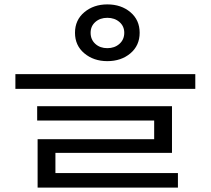

<svg xmlns="http://www.w3.org/2000/svg" viewBox="-20 -697 960 873"><path d="M468 -677Q531 -677 573 -641.5Q615 -606 615 -548Q615 -490 573 -454.5Q531 -419 468 -419Q406 -419 363.5 -454.5Q321 -490 321 -548Q321 -606 363.5 -641.5Q406 -677 468 -677ZM468 -616Q435 -616 413.5 -597Q392 -578 392 -548Q392 -517 413.5 -497.5Q435 -478 468 -478Q501 -478 523 -497.5Q545 -517 545 -548Q545 -578 523 -597Q501 -616 468 -616ZM50 -360H868V-293H50ZM149 -214H762V-2H232V112H151V-64H681V-149H149ZM151 90H789V156H151Z"/></svg>

Font: hexkorean15
Style: Book
Weight: 400
Designer: Jelle Bosma - Monotype Design Team
Foundry: Monotype Imaging Inc.
Version: Version 2.003